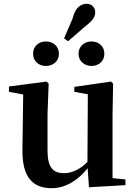

<svg xmlns="http://www.w3.org/2000/svg" viewBox="-20 -974 712 1010"><path d="M393 -691C393 -651 426 -627 461 -627C498 -627 529 -651 529 -691C529 -732 498 -756 461 -756C426 -756 393 -732 393 -691ZM422 -830C469 -866 481 -885 481 -910C481 -939 458 -954 436 -954C409 -954 376 -938 362 -877L317 -772L338 -757ZM221 -627C258 -627 290 -651 290 -691C290 -732 258 -756 221 -756C185 -756 154 -732 154 -691C154 -651 185 -627 221 -627ZM572 -37V-374L575 -534L564 -545L371 -517V-491L442 -478L440 -122C403 -85 361 -63 316 -63C261 -63 230 -92 230 -180V-374L236 -534L225 -545L27 -519V-491L102 -477L98 -187C96 -37 156 16 252 16C326 16 393 -28 441 -89L448 11L640 0V-30Z"/></svg>

Font: Noto Serif CJK JP
Style: Bold
Weight: 700
Designer: Ryoko NISHIZUKA 西塚涼子 (kana & ideographs); Frank Grießhammer (Latin, Greek & Cyrillic); Wenlong ZHANG 张文龙 (bopomofo); San
Foundry: Adobe Systems Incorporated
Version: Version 1.000;PS 1;hotconv 16.6.53;makeotf.lib2.5.65590